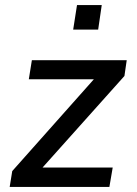

<svg xmlns="http://www.w3.org/2000/svg" viewBox="-20 -733 537 753"><path d="M18 0 28 -62 372 -449 367 -422H93L105 -497H477L468 -435L121 -47L126 -76H422L409 0ZM267 -617 282 -713H379L365 -617Z"/></svg>

Font: Nunito Sans 7pt SemiCondensed Medium
Style: Italic
Weight: 500
Width: 4
Italic angle: -9°
Designer: Vernon Adams
Foundry: Vernon Adams
Version: Version 3.101;gftools[0.9.27]